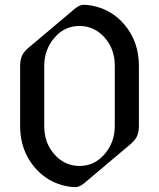

<svg xmlns="http://www.w3.org/2000/svg" viewBox="-20 -767 660 797"><path d="M310.1 -78.1Q372.1 -78.1 413.6 -126.5Q456.5 -175.8 456.5 -244.1V-493.2Q456.5 -563.5 414.6 -610.8Q371.6 -659.2 310.1 -659.2Q248 -659.2 206.5 -610.8Q163.6 -561.5 163.6 -493.2V-244.1Q163.6 -173.8 205.6 -126.5Q248.5 -78.1 310.1 -78.1ZM293.5 9.8Q277.3 9.8 258.8 6.3Q177.2 -8.8 122.6 -73.7Q63.5 -144 63.5 -244.1V-493.2Q63.5 -519.5 72.3 -537.6Q79.6 -552.7 99.6 -569.8L289.1 -729.5Q310.1 -747.1 326.7 -747.1Q342.8 -747.1 361.3 -743.7Q442.9 -728.5 497.6 -663.6Q556.6 -593.3 556.6 -493.2V-244.1Q556.6 -217.8 547.9 -199.7Q540.5 -184.6 520.5 -167.5L331.1 -7.8Q310.1 9.8 293.5 9.8Z"/></svg>

Font: Gothica
Style: Book
Weight: 400
Designer: Wojciech Kalinowski "wmk69" (wmk69@o2.pl)
Foundry: Wojciech Kalinowski "wmk69" (wmk69@o2.pl)
Version: Version 2.1.0; 2021-05-14